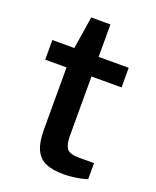

<svg xmlns="http://www.w3.org/2000/svg" viewBox="-131 -757 688 846"><g transform="rotate(20 213.0 -333.5)"><path d="M269 12Q217 12 185 -2.5Q153 -17 137.5 -51Q122 -85 122 -142V-435H22V-527H125L149 -679H239V-527H380V-435H239V-156Q239 -118 251.5 -99Q264 -80 310 -80H380V-5Q367 0 346.5 4Q326 8 305.5 10Q285 12 269 12Z"/></g></svg>

Font: Archivo Expanded Medium
Style: Regular
Weight: 500
Width: 7
Designer: Hector Gatti
Foundry: Omnibus-Type
Version: Version 2.001